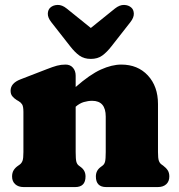

<svg xmlns="http://www.w3.org/2000/svg" viewBox="-20 -759 726 779"><path d="M287 -452V-406Q344.5 -456.5 389.2 -476.8Q434 -497 472 -497Q539 -497 580 -452.8Q621 -408.5 621 -337V-142Q621 -116.5 624.5 -106.8Q628 -97 635 -92L642 -87Q654 -78 660.5 -68Q667 -58 667 -43Q667 -23 654.5 -11.5Q642 0 620 0H411Q369 0 369 -43Q369 -67 388 -81L396 -87Q403.5 -92.5 406.2 -103Q409 -113.5 409 -142V-286Q409 -350 354 -350Q337.5 -350 320.2 -345Q303 -340 287 -326V-142Q287 -113.5 289.8 -103Q292.5 -92.5 300 -87L308 -81Q327 -67 327 -43Q327 0 285 0H76Q54.5 0 41.8 -11.5Q29 -23 29 -43Q29 -58 35.5 -68.5Q42 -79 54 -87L61 -92Q68 -97.5 71.5 -107Q75 -116.5 75 -142V-305Q75 -327.5 69.5 -335.8Q64 -344 55 -349L48 -353Q37 -360 30 -368.5Q23 -377 23 -391Q23 -421.5 63 -437L169 -478Q194.5 -488 211 -492.5Q227.5 -497 246 -497Q265 -497 276 -484.2Q287 -471.5 287 -452ZM432.5 -571.5Q413.5 -547 394.8 -533.5Q376 -520 348.5 -520Q321 -520 302.2 -533.5Q283.5 -547 264.5 -571.5L188.5 -668.5Q173.5 -687.5 174 -703.5Q174.5 -719.5 184 -728Q195.5 -738.5 213.8 -739Q232 -739.5 250.5 -724.5L348.5 -645.5L446.5 -724.5Q465.5 -739.5 483.5 -739Q501.5 -738.5 513 -728Q522.5 -719.5 523 -703.5Q523.5 -687.5 508.5 -668.5Z"/></svg>

Font: Fraunces 9pt S100 Black
Style: Regular
Weight: 900
Version: Version 1.000; ttfautohint (v1.8.3)